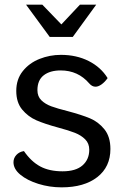

<svg xmlns="http://www.w3.org/2000/svg" viewBox="-20 -796 532 826"><path d="M38 -98Q38 -116 50.5 -129.5Q63 -143 83 -146Q114 -101 153 -80Q192 -59 249 -59Q306 -59 335 -84.5Q364 -110 364 -152Q364 -179 346.5 -196.5Q329 -214 302.5 -224.5Q276 -235 231 -247Q172 -263 136.5 -278.5Q101 -294 75.5 -324.5Q50 -355 50 -405Q50 -455 78 -490Q106 -525 150 -542.5Q194 -560 242 -560Q309 -560 361.5 -533.5Q414 -507 443 -460Q431 -443 417 -433Q403 -423 391 -423Q376 -423 364 -437Q316 -493 241 -493Q195 -493 168 -472Q141 -451 141 -408Q141 -381 158 -364.5Q175 -348 201 -338.5Q227 -329 271 -318Q331 -302 367 -287Q403 -272 429 -240Q455 -208 455 -155Q455 -78 398.5 -34Q342 10 245 10Q193 10 145 -5Q97 -20 67.5 -44.5Q38 -69 38 -98ZM92 -776H162L244 -691L324 -776H394L293 -637H194Z"/></svg>

Font: Krub Medium
Style: Regular
Weight: 500
Designer: Ekaluck Peanpanawate
Foundry: Cadson Demak Co.,Ltd.
Version: Version 1.000; ttfautohint (v1.6)